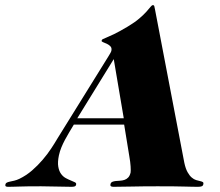

<svg xmlns="http://www.w3.org/2000/svg" viewBox="-144 -718 849 740"><path d="M294.4 -490.2 153.8 -262.2H333ZM140.6 -237.8Q131.8 -223.1 123 -208.5Q114.3 -193.8 106.4 -179.2Q98.6 -164.6 92.5 -149.7Q86.4 -134.8 83 -119.1Q77.6 -92.8 80.6 -75.7Q83.5 -58.6 91.3 -47.9Q99.1 -37.1 109.6 -31.5Q120.1 -25.9 129.4 -22.2Q138.7 -18.6 144.8 -15.4Q150.9 -12.2 149.4 -6.8Q148.4 -1 143.6 0.5Q138.7 2 131.8 2Q102.5 2 73.7 1Q44.9 0 14.6 0Q-13.7 0 -33.9 0.2Q-54.2 0.5 -69.1 1Q-84 1.5 -94.2 1.7Q-104.5 2 -113.3 2Q-119.1 2 -121.8 0Q-124.5 -2 -123 -7.8Q-122.1 -12.2 -117.4 -14.4Q-112.8 -16.6 -105.5 -18.1Q-98.1 -19.5 -88.9 -21.7Q-79.6 -23.9 -69.3 -28.8Q-43 -41.5 -20.5 -61Q2 -80.6 20.5 -102.3Q39.1 -124 53.2 -145.5Q67.4 -167 76.7 -183.1L273.4 -500Q277.8 -507.3 281 -512.7Q284.2 -518.1 285.2 -522Q287.6 -533.2 281.7 -539.3Q275.9 -545.4 268.1 -549.1Q260.3 -552.7 253.7 -555.2Q247.1 -557.6 247.6 -561Q248.5 -565.4 252 -567.1Q255.4 -568.8 265.6 -573Q275.9 -577.1 295.4 -586.4Q314.9 -595.7 347.7 -615.2Q375.5 -631.8 392.8 -646.7Q410.2 -661.6 420.4 -673.1Q430.7 -684.6 436 -691.4Q441.4 -698.2 445.3 -698.2Q449.7 -698.2 450.7 -694.1Q451.7 -689.9 453.1 -683.1L566.4 -90.8Q571.3 -67.9 578.9 -54.4Q586.4 -41 595 -33.7Q603.5 -26.4 612.1 -23.9Q620.6 -21.5 627.2 -20Q633.8 -18.6 637.5 -16.4Q641.1 -14.2 639.6 -7.8Q638.7 -2.4 634 -0.2Q629.4 2 618.7 2Q608.4 2 595.7 1.7Q583 1.5 565.2 1Q547.4 0.5 522.5 0.2Q497.6 0 462.9 0Q404.8 0 364.7 1Q324.7 2 293 2Q279.3 2 281.7 -7.8Q283.2 -14.6 288.8 -17.1Q294.4 -19.5 302 -20.3Q309.6 -21 318.6 -21.5Q327.6 -22 335.7 -24.7Q343.8 -27.3 350.1 -33.9Q356.4 -40.5 359.4 -53.2Q360.4 -60.1 359.4 -76.7Q358.4 -93.3 354.5 -115.2L334.5 -237.8Z"/></svg>

Font: XB Zar
Style: Bold Italic
Weight: 700
Italic angle: -12°
Designer: Behnam
Foundry: Irmug
Version: Version 8.005 2009